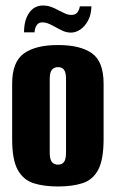

<svg xmlns="http://www.w3.org/2000/svg" viewBox="-20 -667 419 695"><path d="M190 8Q138 8 101 -4Q64 -16 44 -52.5Q24 -89 24 -163V-364Q24 -443 66.5 -473.5Q109 -504 190 -504Q271 -504 313 -474Q355 -444 355 -364V-164Q355 -89 335.5 -52.5Q316 -16 279 -4Q242 8 190 8ZM190 -71Q204 -71 211.5 -80.5Q219 -90 219 -115V-381Q219 -404 212 -414Q205 -424 190 -424Q176 -424 168 -414.5Q160 -405 160 -381V-115Q160 -90 168 -80.5Q176 -71 190 -71ZM237 -549Q221 -549 207 -555.5Q193 -562 179 -570Q168 -576 156.5 -581Q145 -586 133 -586Q120 -586 113 -576Q106 -566 105 -550H67Q67 -594 85.5 -620.5Q104 -647 135 -647Q152 -647 166.5 -641.5Q181 -636 193 -629Q205 -623 216 -618Q227 -613 238 -613Q253 -613 260 -622Q267 -631 269 -644H311Q310 -613 298.5 -592Q287 -571 270.5 -560Q254 -549 237 -549Z"/></svg>

Font: Alumni Sans ExtraBold
Style: Regular
Weight: 800
Designer: Robert E. Leuschke
Foundry: Robert E. Leuschke
Version: Version 1.018